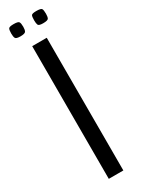

<svg xmlns="http://www.w3.org/2000/svg" viewBox="-200 -756 571 777"><g transform="rotate(-30 86.0 -367.5)"><path d="M52 -620H120V0H52ZM137 -678Q117 -678 114 -685Q111 -692 111 -706Q111 -723 114 -729Q117 -735 137 -735Q159 -735 162.5 -729Q166 -723 166 -706Q166 -692 162.5 -685Q159 -678 137 -678ZM31 -678Q11 -678 7.5 -685Q4 -692 4 -706Q4 -723 7.5 -729Q11 -735 31 -735Q52 -735 56 -729Q60 -723 60 -706Q60 -692 56 -685Q52 -678 31 -678Z"/></g></svg>

Font: Smooch Sans Medium
Style: Regular
Weight: 500
Designer: Robert E. Leuschke
Foundry: Robert E. Leuschke
Version: Version 1.010; ttfautohint (v1.8.3)